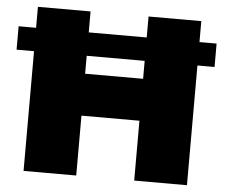

<svg xmlns="http://www.w3.org/2000/svg" viewBox="-50 -745 938 802"><g transform="rotate(5 419.0 -344.0)"><path d="M762.2 -502V0H541V-251H297.9V0H77.1V-502H3.9V-600.1H77.1V-688H297.9V-600.1H541V-688H762.2V-600.1H834V-502ZM541 -426.8V-502H297.9V-426.8Z"/></g></svg>

Font: Archivo-RBTV
Style: Regular
Weight: 500
Designer: Hector Gatti
Foundry: Hector Gatti
Version: ""